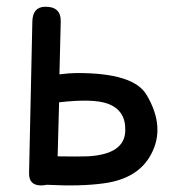

<svg xmlns="http://www.w3.org/2000/svg" viewBox="-20 -548 532 574"><path d="M102.5 6.3Q65.9 6.3 66.9 -31.2L76.7 -483.4Q77.6 -526.9 114.3 -527.8Q162.1 -528.8 161.6 -484.4L157.7 -325.7Q188.5 -329.6 208 -329.6Q380.9 -330.6 418.9 -263.2Q474.6 -168.5 432.6 -88.4Q394.5 -14.2 291 0Q221.7 9.8 119.6 4.4Q112.3 6.3 102.5 6.3ZM152.3 -80.6Q210 -79.6 241.2 -80.6Q353.5 -86.4 354.5 -157.7Q356.4 -217.8 302.7 -237.8Q259.8 -253.9 156.7 -242.2Z"/></svg>

Font: Comic Relief LRS
Style: Regular
Weight: 400
Designer: Jeff Davis
Foundry: Loudifier
Version: Version 1.0